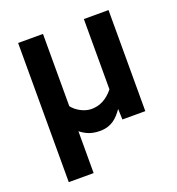

<svg xmlns="http://www.w3.org/2000/svg" viewBox="-129 -617 843 914"><g transform="rotate(-20 293.0 -159.5)"><path d="M190 -146V-512H64V193H190V-19C216.8 1.7 243.6 15 288 15C347 15 376.9 -15.6 404 -54L406 0H522V-512H397V-156C365.7 -116.7 328.7 -97 286 -97C246 -97 207.2 -122.6 190 -146Z"/></g></svg>

Font: Fog Sans
Style: Bold
Weight: 700
Foundry: Intel Corporation
Version: Version 1.00